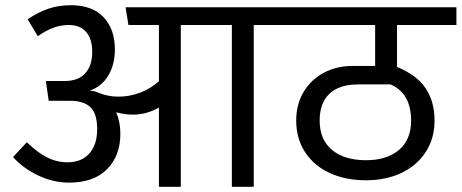

<svg xmlns="http://www.w3.org/2000/svg" viewBox="-20 -717 1772 737"><path d="M1074 -621H954V0H870V-621H674V0H590V-304Q542 -277 491 -277Q459 -277 426 -286Q442 -249 442 -204Q442 -119 391 -67.5Q340 -16 245 -16Q185 -16 127.5 -43Q70 -70 30 -114L83 -171Q123 -132 160.5 -113Q198 -94 239 -94Q293 -94 323 -128Q353 -162 353 -221Q353 -282 326.5 -306Q300 -330 252 -330H167L156 -406H228Q280 -406 307 -435.5Q334 -465 334 -517Q334 -568 310.5 -594.5Q287 -621 245 -621Q212 -621 183.5 -610Q155 -599 125 -578L86 -643Q126 -670 165.5 -683.5Q205 -697 252 -697Q334 -697 377.5 -651Q421 -605 421 -527Q421 -470 396 -427.5Q371 -385 324 -369Q340 -369 358 -361Q394 -346 435 -346Q477 -346 517 -361Q557 -376 590 -405V-621H473L462 -689H1074Z M1504 -621V-460Q1580 -429 1614 -378Q1648 -327 1648 -254Q1648 -186 1614.5 -134Q1581 -82 1521.5 -53.5Q1462 -25 1385 -25Q1306 -25 1245.5 -53Q1185 -81 1151 -133Q1117 -185 1117 -254Q1117 -316 1145 -363.5Q1173 -411 1222.5 -437.5Q1272 -464 1335 -464H1420V-621H1034V-689H1732V-621ZM1479 -393H1355Q1283 -393 1245 -357.5Q1207 -322 1207 -254Q1207 -181 1254.5 -141.5Q1302 -102 1385 -102Q1465 -102 1511.5 -141.5Q1558 -181 1558 -254Q1558 -359 1479 -393Z"/></svg>

Font: FiraGO
Style: Regular
Weight: 400
Designer: bBox Type
Foundry: bBox Type GmbH
Version: Version 1.001;April 20, 2020;FontCreator 12.0.0.2555 64-bit